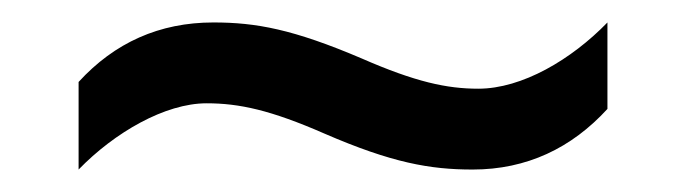

<svg xmlns="http://www.w3.org/2000/svg" viewBox="-20 -438 612 171"><path d="M269 -319C329 -293 363 -287 401 -287C449 -287 489 -306 521 -341V-418C489 -385 445 -359 406 -359C378 -359 350 -365 302 -386C241 -412 208 -418 170 -418C122 -418 82 -400 50 -365V-287C82 -320 127 -346 164 -346C193 -346 221 -340 269 -319Z"/></svg>

Font: Noto Sans Bhaiksuki
Style: Regular
Weight: 400
Designer: Monotype Design Team
Foundry: Monotype Imaging Inc.
Version: Version 2.002